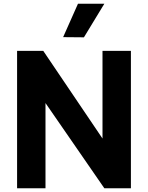

<svg xmlns="http://www.w3.org/2000/svg" viewBox="-20 -1014 797 1034"><path d="M432 -813 320 -814 400 -994H542ZM72 0V-740H213L532 -268V-740H685V0H542L225 -459V0Z"/></svg>

Font: Be Vietnam Pro
Style: Bold
Weight: 700
Designer: Lam Bao, Tony Le, Vietanh Nguyen
Foundry: Yellow Type Foundry
Version: Version 1.002; ttfautohint (v1.8.3)